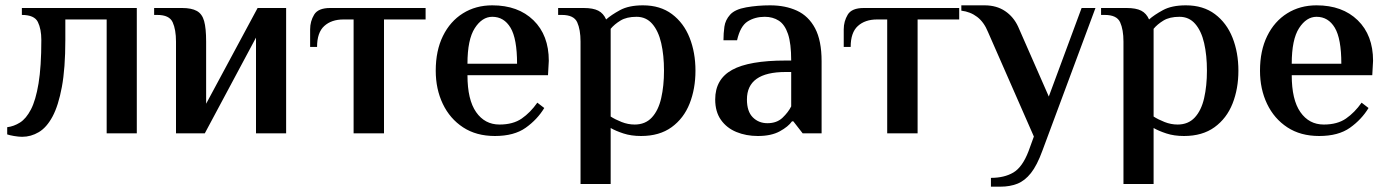

<svg xmlns="http://www.w3.org/2000/svg" viewBox="-20 -500 5205 720"><path d="M63 13Q50 13 32.5 10Q15 7 7 4V-23Q32 -26 55 -40.5Q78 -55 96 -89.5Q114 -124 124.5 -187Q135 -250 135 -350Q135 -391 122 -417.5Q109 -444 62 -444V-470H493V0H380V-427H225V-350Q225 -244 212 -174Q199 -104 177 -63Q155 -22 125.5 -4.5Q96 13 63 13Z M640 0V-344Q640 -389 627.5 -416.5Q615 -444 570 -444H558V-470H663Q698 -470 718 -459Q738 -448 745.5 -421Q753 -394 753 -344V-111L946 -470H1053V0H940V-359L748 0Z M1306 0V-427H1268Q1223 -427 1196 -402.5Q1169 -378 1169 -324H1143V-390Q1143 -420 1158 -445Q1173 -470 1218 -470H1576V-427H1420V0Z M1836 10Q1766 10 1716.5 -22.5Q1667 -55 1640.5 -110.5Q1614 -166 1614 -235Q1614 -310 1641 -365Q1668 -420 1716 -450Q1764 -480 1826 -480Q1923 -480 1980.5 -424Q2038 -368 2038 -272L2035 -218H1733Q1733 -126 1765.5 -79.5Q1798 -33 1853 -33Q1904 -33 1936.5 -55.5Q1969 -78 1995 -115L2021 -95Q1995 -52 1951.5 -21Q1908 10 1836 10ZM1733 -261H1919Q1919 -355 1894.5 -396Q1870 -437 1826 -437Q1788 -437 1760.5 -394.5Q1733 -352 1733 -261Z M2157 190V-344Q2157 -389 2144.5 -416.5Q2132 -444 2087 -444H2073V-470H2169Q2204 -470 2223.5 -460Q2243 -450 2253 -427Q2272 -444 2305 -462Q2338 -480 2391 -480Q2456 -480 2500 -447Q2544 -414 2566 -358.5Q2588 -303 2588 -235Q2588 -167 2566 -111.5Q2544 -56 2498.5 -23Q2453 10 2384 10Q2347 10 2318 0.5Q2289 -9 2270 -20V190ZM2360 -33Q2400 -33 2424.5 -59.5Q2449 -86 2459.5 -132Q2470 -178 2470 -235Q2470 -293 2459.5 -338.5Q2449 -384 2426 -410.5Q2403 -437 2367 -437Q2330 -437 2307 -423Q2284 -409 2270 -392V-63Q2287 -52 2311 -42.5Q2335 -33 2360 -33Z M2822 10Q2778 10 2741.5 -5Q2705 -20 2683.5 -50.5Q2662 -81 2662 -127Q2662 -203 2725.5 -238Q2789 -273 2926 -273H2947Q2947 -337 2935 -372.5Q2923 -408 2900.5 -422.5Q2878 -437 2848 -437Q2811 -437 2783.5 -419.5Q2756 -402 2744 -349H2693Q2693 -375 2696.5 -400Q2700 -425 2718 -445Q2736 -465 2778.5 -472.5Q2821 -480 2868 -480Q2925 -480 2968.5 -460Q3012 -440 3036.5 -394Q3061 -348 3061 -270V0H2990L2955 -45H2950Q2936 -25 2904 -7.5Q2872 10 2822 10ZM2858 -38Q2893 -38 2914.5 -58.5Q2936 -79 2947 -101V-230H2926Q2781 -230 2781 -127Q2781 -82 2803 -60Q2825 -38 2858 -38Z M3307 0V-427H3269Q3224 -427 3197 -402.5Q3170 -378 3170 -324H3144V-390Q3144 -420 3159 -445Q3174 -470 3219 -470H3577V-427H3421V0Z M3696 200V167Q3746 167 3780 147Q3814 127 3837 67L3857 12L3685 -380Q3670 -417 3644.5 -436.5Q3619 -456 3585 -460V-480H3672Q3717 -480 3749 -458.5Q3781 -437 3798 -400L3913 -138L4036 -470H4088L3889 65Q3869 120 3846 149Q3823 178 3795 189Q3767 200 3732 200Z M4193 190V-344Q4193 -389 4180.5 -416.5Q4168 -444 4123 -444H4109V-470H4205Q4240 -470 4259.5 -460Q4279 -450 4289 -427Q4308 -444 4341 -462Q4374 -480 4427 -480Q4492 -480 4536 -447Q4580 -414 4602 -358.5Q4624 -303 4624 -235Q4624 -167 4602 -111.5Q4580 -56 4534.5 -23Q4489 10 4420 10Q4383 10 4354 0.5Q4325 -9 4306 -20V190ZM4396 -33Q4436 -33 4460.5 -59.5Q4485 -86 4495.5 -132Q4506 -178 4506 -235Q4506 -293 4495.5 -338.5Q4485 -384 4462 -410.5Q4439 -437 4403 -437Q4366 -437 4343 -423Q4320 -409 4306 -392V-63Q4323 -52 4347 -42.5Q4371 -33 4396 -33Z M4927 10Q4857 10 4807.5 -22.5Q4758 -55 4731.5 -110.5Q4705 -166 4705 -235Q4705 -310 4732 -365Q4759 -420 4807 -450Q4855 -480 4917 -480Q5014 -480 5071.5 -424Q5129 -368 5129 -272L5126 -218H4824Q4824 -126 4856.5 -79.5Q4889 -33 4944 -33Q4995 -33 5027.5 -55.5Q5060 -78 5086 -115L5112 -95Q5086 -52 5042.5 -21Q4999 10 4927 10ZM4824 -261H5010Q5010 -355 4985.5 -396Q4961 -437 4917 -437Q4879 -437 4851.5 -394.5Q4824 -352 4824 -261Z"/></svg>

Font: El Messiri SemiBold
Style: Regular
Weight: 600
Designer: Mohamed Gaber
Foundry: Kief Type Foundry
Version: Version 2.020; ttfautohint (v1.8.3)